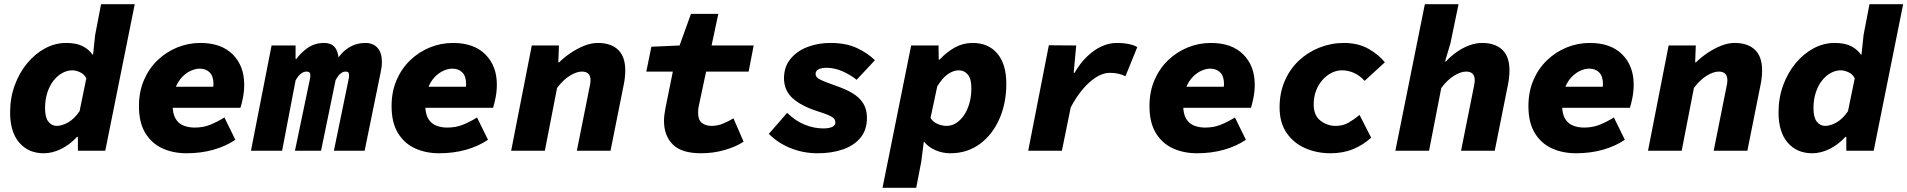

<svg xmlns="http://www.w3.org/2000/svg" viewBox="-20 -716 9060 912"><path d="M188 12Q115 12 71.5 -38.5Q28 -89 28 -182Q28 -251 50 -311Q72 -371 109.5 -416Q147 -461 194.5 -486.5Q242 -512 294 -512Q342 -512 372 -497Q402 -482 420 -456H422L432 -550L460 -696H620L480 0H350V-66H346Q312 -29 270.5 -8.5Q229 12 188 12ZM250 -118Q274 -118 303.5 -134.5Q333 -151 358 -188L390 -344Q380 -364 360 -373Q340 -382 324 -382Q299 -382 275.5 -369Q252 -356 233.5 -332Q215 -308 204.5 -275Q194 -242 194 -202Q194 -159 209.5 -138.5Q225 -118 250 -118Z M866 12Q802 12 751 -11.5Q700 -35 670 -84.5Q640 -134 640 -212Q640 -280 663.5 -335Q687 -390 728 -429.5Q769 -469 821.5 -490.5Q874 -512 932 -512Q1031 -512 1085.5 -457.5Q1140 -403 1140 -314Q1140 -281 1133.5 -249.5Q1127 -218 1122 -204H759L776 -304H1030L988 -281Q990 -289 992 -298.5Q994 -308 994 -317Q994 -354 976 -372Q958 -390 928 -390Q909 -390 886.5 -380Q864 -370 844.5 -349.5Q825 -329 812.5 -296.5Q800 -264 800 -218Q800 -175 814.5 -151.5Q829 -128 853 -119Q877 -110 904 -110Q945 -110 978.5 -123.5Q1012 -137 1046 -158L1098 -52Q1052 -21 993 -4.5Q934 12 866 12Z M1172 0 1270 -500H1384V-436H1388Q1408 -465 1441.5 -488.5Q1475 -512 1520 -512Q1552 -512 1569 -493Q1586 -474 1589 -434L1578 -428Q1602 -469 1637.5 -490.5Q1673 -512 1716 -512Q1752 -512 1773 -489Q1794 -466 1794 -422Q1794 -409 1792.5 -397.5Q1791 -386 1788 -372L1712 0H1566L1636 -340Q1638 -348 1638 -351.5Q1638 -355 1638 -358Q1638 -369 1634 -372.5Q1630 -376 1622 -376Q1609 -376 1597.5 -366.5Q1586 -357 1574 -335L1505 0H1381L1452 -340Q1454 -348 1454 -351.5Q1454 -355 1454 -358Q1454 -369 1449 -372.5Q1444 -376 1436 -376Q1423 -376 1410 -366.5Q1397 -357 1384 -334L1320 0Z M2066 12Q2002 12 1951 -11.5Q1900 -35 1870 -84.5Q1840 -134 1840 -212Q1840 -280 1863.5 -335Q1887 -390 1928 -429.5Q1969 -469 2021.5 -490.5Q2074 -512 2132 -512Q2231 -512 2285.5 -457.5Q2340 -403 2340 -314Q2340 -281 2333.5 -249.5Q2327 -218 2322 -204H1959L1976 -304H2230L2188 -281Q2190 -289 2192 -298.5Q2194 -308 2194 -317Q2194 -354 2176 -372Q2158 -390 2128 -390Q2109 -390 2086.5 -380Q2064 -370 2044.5 -349.5Q2025 -329 2012.5 -296.5Q2000 -264 2000 -218Q2000 -175 2014.5 -151.5Q2029 -128 2053 -119Q2077 -110 2104 -110Q2145 -110 2178.5 -123.5Q2212 -137 2246 -158L2298 -52Q2252 -21 2193 -4.5Q2134 12 2066 12Z M2408 0 2506 -500H2635L2632 -420H2636Q2659 -443 2690 -464Q2721 -485 2754.5 -498.5Q2788 -512 2820 -512Q2882 -512 2916 -479.5Q2950 -447 2950 -382Q2950 -366 2948 -347Q2946 -328 2942 -310L2880 0H2720L2778 -290Q2781 -304 2783 -315Q2785 -326 2785 -335Q2785 -356 2774.5 -366Q2764 -376 2744 -376Q2719 -376 2687 -356.5Q2655 -337 2626 -298L2568 0Z M3310 12Q3217 12 3175.5 -30Q3134 -72 3134 -142Q3134 -157 3136 -172Q3138 -187 3142 -208L3176 -376H3050L3074 -494L3208 -500L3262 -650H3392L3360 -500H3560L3536 -376H3334L3300 -216Q3297 -203 3296.5 -195.5Q3296 -188 3296 -180Q3296 -146 3314 -132Q3332 -118 3360 -118Q3389 -118 3416 -129.5Q3443 -141 3464 -154L3512 -43Q3478 -20 3424 -4Q3370 12 3310 12Z M3864 12Q3816 12 3773.5 0.5Q3731 -11 3695.5 -31.5Q3660 -52 3632 -80L3719 -180Q3759 -141 3803 -123.5Q3847 -106 3890 -106Q3919 -106 3933.5 -113.5Q3948 -121 3948 -134Q3948 -145 3941 -153Q3934 -161 3915.5 -169Q3897 -177 3862 -188Q3787 -212 3745.5 -249Q3704 -286 3704 -344Q3704 -399 3735 -436.5Q3766 -474 3816 -493Q3866 -512 3924 -512Q3998 -512 4049 -488.5Q4100 -465 4136 -430L4049 -337Q4019 -361 3981.5 -377.5Q3944 -394 3906 -394Q3883 -394 3868.5 -387Q3854 -380 3854 -364Q3854 -349 3874.5 -338.5Q3895 -328 3952 -308Q3996 -293 4029 -273.5Q4062 -254 4080 -225.5Q4098 -197 4098 -156Q4098 -99 4067 -61.5Q4036 -24 3983 -6Q3930 12 3864 12Z M4172 176 4308 -500H4438L4439 -432H4442Q4478 -470 4516.5 -491Q4555 -512 4600 -512Q4675 -512 4717.5 -461.5Q4760 -411 4760 -318Q4760 -226 4727 -151Q4694 -76 4634 -32Q4574 12 4494 12Q4457 12 4423.5 -2.5Q4390 -17 4370 -42H4368L4356 52L4332 176ZM4476 -118Q4500 -118 4521 -131Q4542 -144 4558.5 -168Q4575 -192 4584.5 -225Q4594 -258 4594 -298Q4594 -342 4577 -362Q4560 -382 4534 -382Q4510 -382 4484 -365Q4458 -348 4432 -306L4400 -156Q4411 -137 4433 -127.5Q4455 -118 4476 -118Z M4864 0 4962 -501 5092 -500 5080 -370H5084Q5110 -415 5143 -447Q5176 -479 5212 -495.5Q5248 -512 5284 -512Q5317 -512 5343 -506.5Q5369 -501 5382 -492L5326 -354Q5310 -362 5291.5 -366Q5273 -370 5252 -370Q5206 -370 5156.5 -326.5Q5107 -283 5066 -206L5024 0Z M5666 12Q5602 12 5551 -11.5Q5500 -35 5470 -84.5Q5440 -134 5440 -212Q5440 -280 5463.5 -335Q5487 -390 5528 -429.5Q5569 -469 5621.5 -490.5Q5674 -512 5732 -512Q5831 -512 5885.5 -457.5Q5940 -403 5940 -314Q5940 -281 5933.5 -249.5Q5927 -218 5922 -204H5559L5576 -304H5830L5788 -281Q5790 -289 5792 -298.5Q5794 -308 5794 -317Q5794 -354 5776 -372Q5758 -390 5728 -390Q5709 -390 5686.5 -380Q5664 -370 5644.5 -349.5Q5625 -329 5612.5 -296.5Q5600 -264 5600 -218Q5600 -175 5614.5 -151.5Q5629 -128 5653 -119Q5677 -110 5704 -110Q5745 -110 5778.5 -123.5Q5812 -137 5846 -158L5898 -52Q5852 -21 5793 -4.5Q5734 12 5666 12Z M6300 12Q6235 12 6180 -12Q6125 -36 6091.5 -84.5Q6058 -133 6058 -206Q6058 -275 6082.5 -331.5Q6107 -388 6149.5 -428Q6192 -468 6247.5 -490Q6303 -512 6364 -512Q6432 -512 6481.5 -483.5Q6531 -455 6558 -420L6462 -332Q6438 -358 6410.5 -370Q6383 -382 6354 -382Q6329 -382 6305 -370Q6281 -358 6261.5 -336Q6242 -314 6231 -284.5Q6220 -255 6220 -220Q6220 -168 6252 -143Q6284 -118 6324 -118Q6359 -118 6385 -133Q6411 -148 6438 -170L6493 -62Q6456 -28 6408 -8Q6360 12 6300 12Z M6608 0 6748 -696H6908L6870 -512L6844 -424H6848Q6871 -449 6899.5 -469Q6928 -489 6959 -500.5Q6990 -512 7020 -512Q7082 -512 7116 -479.5Q7150 -447 7150 -382Q7150 -366 7148 -347Q7146 -328 7142 -310L7080 0H6920L6978 -290Q6981 -304 6983 -315Q6985 -326 6985 -335Q6985 -356 6974.5 -366Q6964 -376 6944 -376Q6919 -376 6887 -356.5Q6855 -337 6826 -298L6768 0Z M7466 12Q7402 12 7351 -11.5Q7300 -35 7270 -84.5Q7240 -134 7240 -212Q7240 -280 7263.5 -335Q7287 -390 7328 -429.5Q7369 -469 7421.5 -490.5Q7474 -512 7532 -512Q7631 -512 7685.5 -457.5Q7740 -403 7740 -314Q7740 -281 7733.5 -249.5Q7727 -218 7722 -204H7359L7376 -304H7630L7588 -281Q7590 -289 7592 -298.5Q7594 -308 7594 -317Q7594 -354 7576 -372Q7558 -390 7528 -390Q7509 -390 7486.5 -380Q7464 -370 7444.5 -349.5Q7425 -329 7412.5 -296.5Q7400 -264 7400 -218Q7400 -175 7414.5 -151.5Q7429 -128 7453 -119Q7477 -110 7504 -110Q7545 -110 7578.5 -123.5Q7612 -137 7646 -158L7698 -52Q7652 -21 7593 -4.5Q7534 12 7466 12Z M7808 0 7906 -500H8035L8032 -420H8036Q8059 -443 8090 -464Q8121 -485 8154.5 -498.5Q8188 -512 8220 -512Q8282 -512 8316 -479.5Q8350 -447 8350 -382Q8350 -366 8348 -347Q8346 -328 8342 -310L8280 0H8120L8178 -290Q8181 -304 8183 -315Q8185 -326 8185 -335Q8185 -356 8174.5 -366Q8164 -376 8144 -376Q8119 -376 8087 -356.5Q8055 -337 8026 -298L7968 0Z M8588 12Q8515 12 8471.5 -38.5Q8428 -89 8428 -182Q8428 -251 8450 -311Q8472 -371 8509.5 -416Q8547 -461 8594.5 -486.5Q8642 -512 8694 -512Q8742 -512 8772 -497Q8802 -482 8820 -456H8822L8832 -550L8860 -696H9020L8880 0H8750V-66H8746Q8712 -29 8670.5 -8.5Q8629 12 8588 12ZM8650 -118Q8674 -118 8703.5 -134.5Q8733 -151 8758 -188L8790 -344Q8780 -364 8760 -373Q8740 -382 8724 -382Q8699 -382 8675.5 -369Q8652 -356 8633.5 -332Q8615 -308 8604.5 -275Q8594 -242 8594 -202Q8594 -159 8609.5 -138.5Q8625 -118 8650 -118Z"/></svg>

Font: Source Code Pro ExtraLight Black
Style: Italic
Weight: 900
Italic angle: -11°
Monospace: yes
Version: Version 1.016;hotconv 1.0.116;makeotfexe 2.5.65601